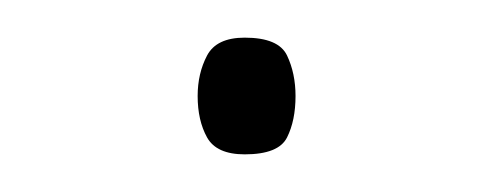

<svg xmlns="http://www.w3.org/2000/svg" viewBox="-20 -365 260 102"><path d="M85 -314Q85 -326 90 -335.5Q95 -345 110 -345Q128 -345 132.5 -335.5Q137 -326 137 -314Q137 -301 132.5 -292Q128 -283 110 -283Q95 -283 90 -292Q85 -301 85 -314Z"/></svg>

Font: Noto Sans Gujarati Thin
Style: Regular
Weight: 100
Designer: Jelle Bosma - Monotype Design Team, Universal Thirst
Foundry: Monotype Imaging Inc.
Version: Version 2.106; ttfautohint (v1.8.4.7-5d5b)